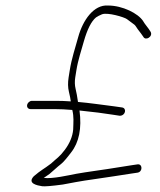

<svg xmlns="http://www.w3.org/2000/svg" viewBox="-20 -621 580 695"><path d="M90.8 -226H177.8C198.5 -226 218.6 -225 241.7 -223C247.9 -197.5 245.6 -179.2 244.9 -152C242.7 -127.2 232.6 -102.6 214.4 -78.3C194.9 -52.2 186 -48.9 164.7 -28.9C138.3 -8.6 129.2 -6.2 102.3 17C77.7 43.2 114.6 50.3 132.5 53.1C141.6 54.4 167.1 52.4 207 47L255.2 38C273 34.7 296.4 31 325.3 27C371.8 20.7 412.4 13.6 457.3 7L477.8 4C497.6 0.8 496.2 -29 477.5 -26L457.1 -23C443.4 -21 425.5 -18.2 403.2 -14.5C365 -7.9 289.2 1.9 256.7 8C229.8 13 169.9 27.2 138.4 23C142.1 20.3 149 15.6 158.9 8.9C175 -4.3 185.4 -15.3 201.3 -27.6C208.7 -33.3 220.7 -47.1 237.3 -69C266.2 -105.7 276.4 -156.4 267.8 -221C318.3 -215.8 358 -210.8 387 -206L413.4 -202C434.4 -202 439.7 -229 422.2 -232L394.2 -236C357.4 -240.5 303 -248.6 262.3 -252C259.7 -270.7 256.8 -286.5 253.6 -299.5C250.5 -312.5 250.1 -326.3 252.4 -341L256.4 -366C262.5 -404.5 274.8 -439.5 283.4 -471C296 -515.2 310.7 -544.2 327.6 -558C333.5 -562 340.7 -565.7 348.9 -569.1C368.8 -577.3 430.4 -558.8 439.4 -551.8L458.6 -537.5C464.6 -533.8 469.2 -529.7 472.1 -525C481.8 -509.5 485.3 -507.9 498.7 -488C507 -471.8 534.9 -488.9 525.1 -506C517 -520.1 504.7 -532.5 497.8 -545C480.2 -572.4 423.5 -601 371.2 -601C319.3 -604.9 279.8 -547.7 263.1 -486.8C252.1 -446.4 239.4 -410.3 232.4 -366L228.4 -341C225.3 -321.7 225.7 -304.3 229.4 -289C233.1 -273.7 235.4 -262 236.2 -254C217.2 -255.3 200.5 -256 182.5 -256H95.5C87.4 -256 79.4 -248.8 78.1 -240.5C76.8 -232.1 82.6 -226 90.8 -226Z"/></svg>

Font: MewTooHand
Style: CondIta
Weight: 400
Designer: Mew Too, Robert Jablonski
Version: Version 0.77